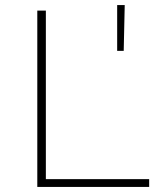

<svg xmlns="http://www.w3.org/2000/svg" viewBox="-20 -742 622 762"><path d="M445 -540H471L475 -722H445ZM128 0H572V-31H162V-700H128Z"/></svg>

Font: Talent ExtraLight
Style: Regular
Weight: 200
Designer: Mike Powis
Version: Version 1.001;hotconv 1.0.109;makeotfexe 2.5.65596